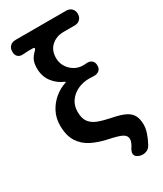

<svg xmlns="http://www.w3.org/2000/svg" viewBox="-241 -885 992 1169"><g transform="rotate(-30 255.0 -301.0)"><path d="M457 162Q446 184 423 191.5Q400 199 377 191Q331 174 358 128Q367 116 373.5 100.5Q380 85 380 74Q380 50 356 36.5Q332 23 264 9Q206 -3 157.5 -26.5Q109 -50 80.5 -94Q52 -138 52 -209Q52 -261 74 -303.5Q96 -346 133 -376.5Q170 -407 213 -420V-425Q164 -445 134 -485.5Q104 -526 104 -581Q104 -619 115.5 -641Q127 -663 148 -682Q164 -701 140 -700Q124 -700 109 -700Q94 -700 74 -698Q52 -696 38.5 -708Q25 -720 25 -742V-746Q25 -769 39.5 -783Q54 -797 77 -797H434Q457 -797 471.5 -782.5Q486 -768 486 -745Q486 -722 471.5 -707.5Q457 -693 434 -693H355Q305 -693 270.5 -662.5Q236 -632 236 -577Q236 -544 252.5 -517Q269 -490 296 -473.5Q323 -457 354 -457Q360 -457 366.5 -457Q373 -457 380 -458Q403 -460 417.5 -448.5Q432 -437 432 -413Q432 -390 417.5 -378.5Q403 -367 380 -368Q375 -368 366 -368.5Q357 -369 346 -369Q304 -369 267.5 -352Q231 -335 208.5 -303.5Q186 -272 186 -228Q186 -182 205 -156.5Q224 -131 260 -117.5Q296 -104 346 -94Q404 -83 436.5 -67Q469 -51 482.5 -25.5Q496 0 496 40Q496 90 457 162Z"/></g></svg>

Font: Chiron GoRound TC SB
Style: Regular
Weight: 500
Designer: Ryoko NISHIZUKA 西塚涼子 (kana, bopomofo & ideographs); Paul D. Hunt (Latin, Greek & Cyrillic); Sandoll Communications 산돌커뮤니
Foundry: Adobe
Version: Version 1.000;hotconv 1.1.1;makeotfexe 2.6.0